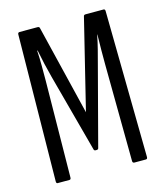

<svg xmlns="http://www.w3.org/2000/svg" viewBox="-101 -731 687 807"><g transform="rotate(-15 242.5 -327.5)"><path d="M50 0Q44 0 44 -9L52 -646Q52 -655 60 -655H138Q146 -655 147 -648L242 -257L338 -648Q339 -655 347 -655H425Q432 -655 432 -646L441 -9Q441 0 434 0H384Q376 0 376 -9L372 -429Q372 -458 372 -493Q372 -528 373 -560H372Q366 -529 358 -498Q350 -467 342 -437L253 -99Q252 -92 244 -92H240Q233 -92 232 -99L141 -438Q133 -468 126 -498.5Q119 -529 113 -560H111Q113 -528 113 -493.5Q113 -459 113 -430L108 -9Q108 0 101 0Z"/></g></svg>

Font: Sofia Sans Extra Condensed
Style: Regular
Weight: 400
Designer: Botio Nikoltchev, Ani Petrova
Foundry: lettersoup
Version: Version 4.101